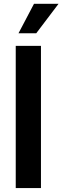

<svg xmlns="http://www.w3.org/2000/svg" viewBox="-20 -962 319 982"><path d="M189.5 -727.5V0H60.5V-727.5ZM74.7 -792 153.8 -942.4H279.3L165.5 -792Z"/></svg>

Font: Inter Display SemiBold
Style: Regular
Weight: 600
Designer: Rasmus Andersson
Foundry: rsms
Version: Version 4.001;git-9221beed3